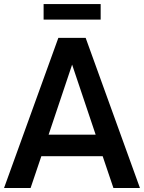

<svg xmlns="http://www.w3.org/2000/svg" viewBox="-29 -939 719 959"><path d="M473.8 -918.8V-841.2H188.8V-918.8ZM537.5 0 483.8 -158.8H177.5L123.8 0H-8.8L262.5 -750H398.8L670 0ZM213.8 -266.2H448.8L331.2 -616.2Z"/></svg>

Font: Now Alt Medium
Style: Regular
Weight: 500
Designer: Alfredo Marco Pradil
Foundry: Alfredo Marco Pradil
Version: Version 1.002;PS 001.002;hotconv 1.0.88;makeotf.lib2.5.64775